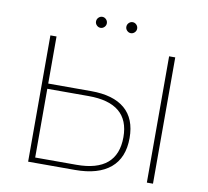

<svg xmlns="http://www.w3.org/2000/svg" viewBox="-90 -949 1135 1048"><g transform="rotate(10 478.0 -424.5)"><path d="M132 0V-700H166V-439H404Q527 -439 591 -384.5Q655 -330 655 -223Q655 -113 587.5 -56.5Q520 0 392 0ZM166 -29H395Q621 -29 621 -222Q621 -410 395 -410H166ZM790 0V-700H824V0ZM562 -788Q550 -788 541 -797Q532 -806 532 -818Q532 -831 541 -840Q550 -849 562 -849Q574 -849 583 -840Q592 -831 592 -818Q592 -806 583 -797Q574 -788 562 -788ZM394 -788Q382 -788 373 -797Q364 -806 364 -818Q364 -831 373 -840Q382 -849 394 -849Q406 -849 415 -840Q424 -831 424 -818Q424 -806 415 -797Q406 -788 394 -788Z"/></g></svg>

Font: Montserrat ExtraLight
Style: Regular
Weight: 200
Designer: Julieta Ulanovsky
Foundry: Julieta Ulanovsky
Version: Version 9.000; ttfautohint (v1.8.4.7-5d5b)